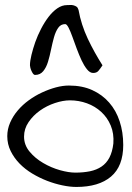

<svg xmlns="http://www.w3.org/2000/svg" viewBox="-20 -739 524 760"><path d="M8.8 -200.2Q8.8 -227.5 20 -253.4Q31.2 -279.3 50.3 -301.8Q69.3 -324.2 94.2 -342.3Q119.1 -360.4 146.5 -373Q173.8 -385.7 201.2 -393.1Q228.5 -400.4 252.9 -400.4Q305.7 -400.4 345.2 -382.3Q384.8 -364.3 412.1 -333Q439.5 -301.8 453.6 -258.8Q467.8 -215.8 467.8 -165Q467.8 -81.1 419.4 -40Q371.1 1 282.2 1Q256.8 1 226.6 -5.4Q196.3 -11.7 166 -23.4Q135.7 -35.2 107.4 -52.2Q79.1 -69.3 57.6 -91.3Q36.1 -113.3 22.5 -140.6Q8.8 -168 8.8 -200.2ZM75.2 -198.2Q75.2 -165 97.2 -138.7Q119.1 -112.3 150.9 -93.8Q182.6 -75.2 217.3 -65.4Q252 -55.7 278.3 -55.7Q309.6 -55.7 335.9 -61Q362.3 -66.4 381.8 -79.6Q401.4 -92.8 413.1 -115.2Q424.8 -137.7 428.7 -170.9Q431.6 -210 418.5 -241.7Q405.3 -273.4 380.9 -295.9Q356.4 -318.4 324.2 -330.1Q292 -341.8 256.8 -341.8Q229.5 -341.8 197.3 -331.1Q165 -320.3 138.2 -301.3Q111.3 -282.2 93.3 -255.9Q75.2 -229.5 75.2 -198.2ZM98.6 -480.5Q98.6 -497.1 104.5 -521.5Q110.4 -545.9 119.6 -572.3Q128.9 -598.6 142.6 -625Q156.2 -651.4 172.4 -672.4Q188.5 -693.4 207 -706.1Q225.6 -718.8 245.1 -718.8Q251 -718.8 257.8 -719.2Q264.6 -719.7 271.5 -717.8Q278.3 -715.8 283.2 -712.4Q288.1 -709 291 -699.2Q295.9 -670.9 305.2 -642.1Q314.5 -613.3 327.6 -585.4Q340.8 -557.6 355.5 -531.2Q370.1 -504.9 385.7 -480.5Q376 -465.8 369.1 -458Q362.3 -450.2 348.6 -450.2Q335.9 -450.2 324.2 -464.8Q312.5 -479.5 302.7 -500.5Q293 -521.5 283.7 -546.4Q274.4 -571.3 266.6 -593.3Q258.8 -615.2 251.5 -629.4Q244.1 -643.6 238.3 -643.6Q220.7 -643.6 210.4 -628.9Q200.2 -614.3 193.8 -591.8Q187.5 -569.3 182.1 -543Q176.8 -516.6 169.9 -494.1Q163.1 -471.7 150.9 -457Q138.7 -442.4 119.1 -442.4Q114.3 -442.4 110.8 -447.3Q107.4 -452.1 104.5 -458.5Q101.6 -464.8 100.1 -471.2Q98.6 -477.5 98.6 -480.5Z"/></svg>

Font: Swanky and Moo Moo Cyrillic
Style: Regular
Weight: 400
Designer: Kimberly Geswein; Denis Ignatov
Foundry: Kimberly Geswein; Denis Ignatov
Version: Version 1.003 June 27, 2018